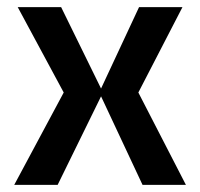

<svg xmlns="http://www.w3.org/2000/svg" viewBox="-20 -520 562 540"><path d="M150.9 -500H151.9L264.2 -271L371.1 -500H493.2L369.1 -259.8L502.9 0H380.9L264.2 -249L142.1 0H20L159.2 -259.8L29.8 -500Z"/></svg>

Font: Fivo Sans Modern Med
Style: Regular
Weight: 450
Designer: Alexander Slobzheninov
Foundry: Alexander Slobzheninov
Version: 1.0